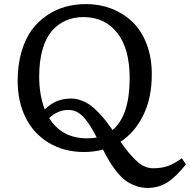

<svg xmlns="http://www.w3.org/2000/svg" viewBox="-20 -734 935 945"><path d="M706.1 190.9Q673.8 190.9 645.3 179.9Q616.7 168.9 595.5 152.6Q574.2 136.2 553.2 109.6Q532.2 83 518.1 59.1Q503.9 35.2 486.8 2Q441.9 14.2 395 14.2Q294.4 14.2 219.5 -31.5Q144.5 -77.1 105.7 -156Q66.9 -234.9 66.9 -335.9Q66.9 -414.6 85.7 -479Q104.5 -543.5 136.2 -586.4Q168 -629.4 211.4 -658.7Q254.9 -688 303 -700.9Q351.1 -713.9 403.8 -713.9Q469.7 -713.9 527.6 -691.9Q585.4 -669.9 630.4 -627.7Q675.3 -585.4 701.2 -518.6Q727.1 -451.7 727.1 -368.2Q727.1 -252.9 685.8 -168Q644.5 -83 573.2 -36.1Q595.2 -5.4 611.3 14.4Q627.4 34.2 648.2 54.4Q668.9 74.7 690.2 84.5Q711.4 94.2 733.9 94.2Q774.9 94.2 806.9 82.8Q838.9 71.3 875 44.9L895 75.2Q846.7 136.2 803.7 163.6Q760.7 190.9 706.1 190.9ZM534.2 -94.2Q618.2 -165 618.2 -349.1Q618.2 -494.6 556.9 -572.3Q495.6 -649.9 391.1 -649.9Q343.3 -649.9 304.4 -633.1Q265.6 -616.2 235.6 -581.8Q205.6 -547.4 189.2 -490.2Q172.9 -433.1 172.9 -356.9Q172.9 -266.1 200.2 -195.8Q233.4 -226.1 263.4 -237.5Q293.5 -249 330.1 -249Q354.5 -249 378.7 -240.2Q402.8 -231.4 422.1 -218Q441.4 -204.6 462.4 -182.9Q483.4 -161.1 499 -141.4Q514.6 -121.6 534.2 -94.2ZM407.2 -53.2Q436 -53.2 456.1 -57.1Q439.9 -88.9 426.5 -110.4Q413.1 -131.8 395.8 -152.3Q378.4 -172.9 358.9 -182.9Q339.4 -192.9 316.9 -192.9Q264.2 -192.9 222.2 -152.8Q284.7 -53.2 407.2 -53.2Z"/></svg>

Font: Literata Book
Style: Regular
Weight: 400
Designer: Latin by Veronika Burian and Jose Scaglione. Greek by Irene Vlachou. Cyrillic by Vera Evstafieva
Foundry: TypeTogether
Version: Version 2.003;PS 002.003;hotconv 1.0.88;makeotf.lib2.5.64775